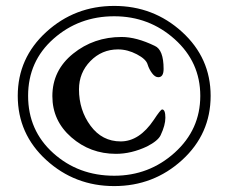

<svg xmlns="http://www.w3.org/2000/svg" viewBox="-20 -624 764 649"><path d="M391 -499Q441 -499 503 -469Q533 -456 533 -391Q533 -363 515 -363Q504 -363 494 -376.5Q484 -390 479 -406Q474 -424 442.5 -440.5Q411 -457 379 -457Q324 -457 285.5 -417.5Q247 -378 247 -322Q247 -252 286 -199Q325 -146 388 -146Q451 -146 500 -219Q523 -254 528 -254Q539 -254 539 -226Q539 -201 523 -167Q514 -148 477 -129Q424 -104 372 -104Q285 -104 221 -160Q157 -216 157 -299Q157 -386 227 -442.5Q297 -499 391 -499ZM692 -300Q692 -171 595.5 -83Q499 5 366 5Q233 5 136.5 -83Q40 -171 40 -300Q40 -428 136.5 -516Q233 -604 366 -604Q499 -604 595.5 -516Q692 -428 692 -300ZM366 -569Q247 -569 161 -493Q75 -417 75 -300Q75 -183 160 -106.5Q245 -30 366 -30Q484 -30 570.5 -108Q657 -186 657 -300Q657 -414 570.5 -491.5Q484 -569 366 -569Z"/></svg>

Font: EB Garamond 08
Style: Regular
Weight: 400
Version: Version 0.016 ; ttfautohint (v1.5)